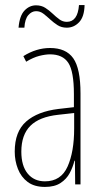

<svg xmlns="http://www.w3.org/2000/svg" viewBox="-20 -726 406 756"><path d="M177 -537Q240 -537 268.5 -496.5Q297 -456 297 -358V0H276L275 -93H273Q267 -68 254.5 -44.5Q242 -21 218.5 -5.5Q195 10 157 10Q115 10 89 -9.5Q63 -29 50.5 -61Q38 -93 38 -129Q38 -208 83 -247.5Q128 -287 210 -297L271 -304V-355Q271 -445 249 -478.5Q227 -512 177 -512Q159 -512 135 -506Q111 -500 83 -483L72 -505Q123 -537 177 -537ZM209 -274Q135 -266 99.5 -230.5Q64 -195 64 -129Q64 -73 89 -42.5Q114 -12 157 -12Q220 -12 246 -70Q272 -128 272 -220V-281ZM53 -617Q57 -664 76.5 -684.5Q96 -705 122 -705Q143 -705 158.5 -695Q174 -685 187 -672.5Q200 -660 213.5 -650Q227 -640 243 -640Q286 -640 291 -706H313Q312 -660 291.5 -638.5Q271 -617 243 -617Q222 -617 206.5 -627Q191 -637 177.5 -649.5Q164 -662 151 -672Q138 -682 122 -682Q105 -682 91.5 -666.5Q78 -651 76 -617Z"/></svg>

Font: Noto Sans Lao ExtraCondensed Thin
Style: Regular
Weight: 100
Width: 2
Designer: Monotype Design Team
Foundry: Monotype Imaging Inc.
Version: Version 2.003; ttfautohint (v1.8.4.7-5d5b)